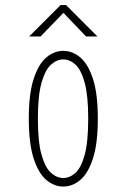

<svg xmlns="http://www.w3.org/2000/svg" viewBox="-20 -708 490 740"><path d="M224 11Q189 11 158.8 -14.2Q128.5 -39.5 109.8 -97Q91 -154.5 91 -251Q91 -347 109.8 -404.2Q128.5 -461.5 158.8 -486.8Q189 -512 224 -512Q259 -512 289.2 -486.8Q319.5 -461.5 338.2 -404.2Q357 -347 357 -251Q357 -154.5 338.2 -97Q319.5 -39.5 289.2 -14.2Q259 11 224 11ZM224 -22Q249 -22 271 -42Q293 -62 306.5 -111.8Q320 -161.5 320 -251Q320 -339 306.5 -388.8Q293 -438.5 271 -458.8Q249 -479 224 -479Q199 -479 176.5 -458.8Q154 -438.5 140 -388.8Q126 -339 126 -251Q126 -161.5 140 -111.8Q154 -62 176.5 -42Q199 -22 224 -22ZM92.5 -567.5 213.5 -688.5H234.5L355.5 -567.5H311.5L224.5 -658.5L136.5 -567.5Z"/></svg>

Font: Trispace Condensed Thin
Style: Regular
Weight: 100
Width: 3
Designer: Tyler Finck
Foundry: Etcetera Type Company
Version: Version 1.210; ttfautohint (v1.8.3)